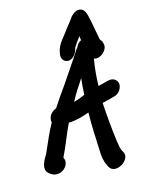

<svg xmlns="http://www.w3.org/2000/svg" viewBox="-127 -893 759 1006"><g transform="rotate(-15 253.0 -390.5)"><path d="M41 -133C33 -118 -14 -55 35 -27L41 -23C60 -10 96 -12 118 -40C132 -59 130 -78 123 -90C150 -144 172 -207 198 -260C240 -261 277 -273 311 -285C309 -217 314 -140 316 -80C317 -46 320 -20 333 5L338 16C366 69 464 8 433 -40C421 -58 421 -73 415 -109C407 -171 400 -243 396 -314C400 -315 408 -317 413 -318L459 -330C494 -337 507 -369 506 -387C505 -406 486 -429 451 -419L408 -408H407C404 -407 402 -406 398 -405C399 -453 403 -500 412 -551C416 -549 420 -548 426 -548C447 -548 476 -568 482 -595C485 -606 478 -625 478 -626L469 -637C467 -640 465 -655 461 -674C455 -705 449 -743 441 -774V-776C437 -783 434 -818 400 -818C384 -818 371 -808 358 -795C349 -781 336 -766 320 -745L295 -712C281 -693 252 -666 246 -619C241 -593 258 -574 279 -574C304 -574 324 -599 330 -624L332 -631C340 -644 355 -666 369 -684C369 -677 371 -668 372 -660H370C351 -650 345 -634 341 -626L338 -624C302 -567 264 -514 225 -455C199 -420 179 -389 153 -350C136 -344 117 -329 112 -307C111 -301 109 -295 112 -285C85 -236 63 -183 41 -133ZM253 -358C274 -398 296 -431 321 -469C318 -440 315 -411 314 -380C293 -371 274 -363 253 -358Z"/></g></svg>

Font: Stray Cat
Style: ExBlkCnObl
Weight: 1000
Version: Version 1.0